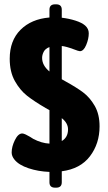

<svg xmlns="http://www.w3.org/2000/svg" viewBox="-20 -788 500 889"><path d="M266 5V56Q266 81 240 81H235Q209 81 209 56V8Q157 6 112 -9Q67 -24 47 -49Q34 -65 34 -82Q34 -109 49 -139.5Q64 -170 83 -170Q89 -170 99.5 -165Q110 -160 119 -154.5Q128 -149 134 -145Q172 -125 209 -123V-278Q197 -284 191 -288Q138 -319 105.5 -344.5Q73 -370 49 -412.5Q25 -455 25 -516Q25 -600 75 -650Q125 -700 209 -707V-743Q209 -768 235 -768H240Q266 -768 266 -743V-706Q300 -702 329.5 -692.5Q359 -683 374 -670Q391 -655 391 -634Q391 -608 379 -579.5Q367 -551 350 -551Q344 -551 321 -560Q286 -573 266 -575V-421L282 -412Q333 -384 364.5 -360.5Q396 -337 418.5 -298Q441 -259 441 -203Q441 -123 396.5 -64.5Q352 -6 266 5ZM209 -457V-570Q190 -563 182.5 -548.5Q175 -534 175 -520Q175 -485 209 -457ZM295 -189Q295 -218 266 -241V-135Q295 -152 295 -189Z"/></svg>

Font: Asap Condensed
Style: Bold
Weight: 700
Designer: Pablo Cosgaya
Foundry: Omnibus-Type
Version: Version 1.010; ttfautohint (v1.8)